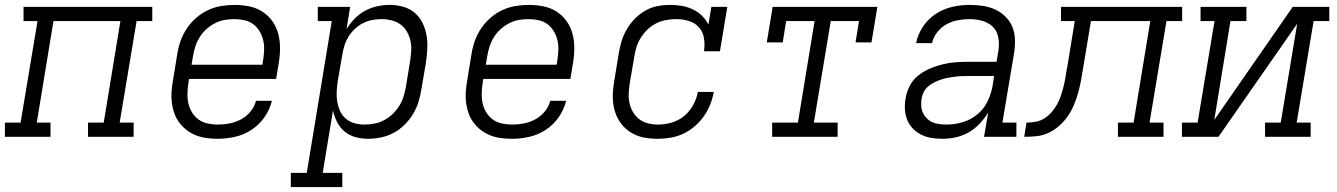

<svg xmlns="http://www.w3.org/2000/svg" viewBox="-33 -558 5453 783"><path d="M-13 0V-58H51L120 -472H63V-530H588V-472H524L455 -58H512V0H326V-58H390L458 -472H185L117 -58H173V0Z M855 8Q832 8 809.5 5Q787 2 766.5 -6Q746 -14 729 -27Q712 -40 699 -57Q686 -74 678.5 -94.5Q671 -115 668 -137Q665 -159 666.5 -182Q668 -205 672 -228L690 -338Q694 -365 703.5 -391.5Q713 -418 729 -442Q745 -466 767.5 -485.5Q790 -505 816 -517Q842 -529 869.5 -533.5Q897 -538 924 -538Q954 -538 983.5 -532Q1013 -526 1037 -510.5Q1061 -495 1077.5 -472Q1094 -449 1101.5 -421Q1109 -393 1109 -362.5Q1109 -332 1104 -302L1093 -236H738L735 -218Q732 -197 731.5 -176Q731 -155 735.5 -135.5Q740 -116 750.5 -99Q761 -82 777 -70.5Q793 -59 813.5 -54.5Q834 -50 855 -50Q879 -50 903 -54.5Q927 -59 949.5 -71Q972 -83 988.5 -103Q1005 -123 1011 -147H1076Q1067 -111 1045.5 -80Q1024 -49 992.5 -28.5Q961 -8 925.5 0Q890 8 855 8ZM748 -294H1037L1040 -312Q1043 -332 1044 -353Q1045 -374 1040.5 -393.5Q1036 -413 1025.5 -430.5Q1015 -448 999.5 -459.5Q984 -471 964 -475.5Q944 -480 923 -480Q903 -480 882.5 -476.5Q862 -473 843 -463Q824 -453 808 -438.5Q792 -424 781 -406Q770 -388 763.5 -368Q757 -348 754 -328Z M1153 205V147H1218L1320 -472H1263V-530H1395L1380 -439Q1394 -462 1413.5 -482Q1433 -502 1456.5 -514.5Q1480 -527 1505.5 -532.5Q1531 -538 1556 -538Q1584 -538 1611 -530.5Q1638 -523 1658 -506Q1678 -489 1690 -464.5Q1702 -440 1706.5 -413.5Q1711 -387 1709.5 -358.5Q1708 -330 1704 -302L1685 -192Q1681 -166 1673 -140.5Q1665 -115 1650.5 -91.5Q1636 -68 1615.5 -48Q1595 -28 1571 -15.5Q1547 -3 1520.5 2.5Q1494 8 1468 8Q1441 8 1416 1Q1391 -6 1372 -22Q1353 -38 1341.5 -60.5Q1330 -83 1325 -108L1283 147H1363V205ZM1453 -50Q1474 -50 1494 -54Q1514 -58 1532.5 -67.5Q1551 -77 1567 -92Q1583 -107 1594.5 -125Q1606 -143 1612 -162.5Q1618 -182 1622 -202L1640 -312Q1643 -332 1644 -353Q1645 -374 1640.5 -393.5Q1636 -413 1626 -430Q1616 -447 1600 -458.5Q1584 -470 1564 -475Q1544 -480 1523 -480Q1504 -480 1485 -476.5Q1466 -473 1448 -464Q1430 -455 1414.5 -440.5Q1399 -426 1388.5 -409Q1378 -392 1372 -373Q1366 -354 1363 -335L1344 -225Q1341 -204 1340 -183Q1339 -162 1342.5 -142Q1346 -122 1354.5 -104Q1363 -86 1378 -73.5Q1393 -61 1412.5 -55.5Q1432 -50 1453 -50Z M2055 8Q2032 8 2009.5 5Q1987 2 1966.5 -6Q1946 -14 1929 -27Q1912 -40 1899 -57Q1886 -74 1878.5 -94.5Q1871 -115 1868 -137Q1865 -159 1866.5 -182Q1868 -205 1872 -228L1890 -338Q1894 -365 1903.5 -391.5Q1913 -418 1929 -442Q1945 -466 1967.5 -485.5Q1990 -505 2016 -517Q2042 -529 2069.5 -533.5Q2097 -538 2124 -538Q2154 -538 2183.5 -532Q2213 -526 2237 -510.5Q2261 -495 2277.5 -472Q2294 -449 2301.5 -421Q2309 -393 2309 -362.5Q2309 -332 2304 -302L2293 -236H1938L1935 -218Q1932 -197 1931.5 -176Q1931 -155 1935.5 -135.5Q1940 -116 1950.5 -99Q1961 -82 1977 -70.5Q1993 -59 2013.5 -54.5Q2034 -50 2055 -50Q2079 -50 2103 -54.5Q2127 -59 2149.5 -71Q2172 -83 2188.5 -103Q2205 -123 2211 -147H2276Q2267 -111 2245.5 -80Q2224 -49 2192.5 -28.5Q2161 -8 2125.5 0Q2090 8 2055 8ZM1948 -294H2237L2240 -312Q2243 -332 2244 -353Q2245 -374 2240.5 -393.5Q2236 -413 2225.5 -430.5Q2215 -448 2199.5 -459.5Q2184 -471 2164 -475.5Q2144 -480 2123 -480Q2103 -480 2082.5 -476.5Q2062 -473 2043 -463Q2024 -453 2008 -438.5Q1992 -424 1981 -406Q1970 -388 1963.5 -368Q1957 -348 1954 -328Z M2650 8Q2627 8 2605 5Q2583 2 2563 -6Q2543 -14 2526 -27.5Q2509 -41 2497 -58Q2485 -75 2477.5 -95.5Q2470 -116 2467.5 -138Q2465 -160 2466.5 -182.5Q2468 -205 2472 -228L2490 -338Q2494 -364 2501.5 -389Q2509 -414 2522.5 -437.5Q2536 -461 2555.5 -481Q2575 -501 2598.5 -514.5Q2622 -528 2648 -533Q2674 -538 2700 -538Q2724 -538 2747.5 -534Q2771 -530 2792 -520Q2813 -510 2829.5 -494Q2846 -478 2856 -458L2868 -530H2933L2903 -349H2838Q2842 -375 2838 -401.5Q2834 -428 2817.5 -446.5Q2801 -465 2776 -472.5Q2751 -480 2725 -480Q2705 -480 2684.5 -476.5Q2664 -473 2644.5 -463.5Q2625 -454 2609 -439Q2593 -424 2581.5 -406Q2570 -388 2563.5 -368.5Q2557 -349 2554 -328L2535 -218Q2532 -198 2531 -177Q2530 -156 2534.5 -136.5Q2539 -117 2549 -100Q2559 -83 2574.5 -71.5Q2590 -60 2609.5 -55Q2629 -50 2650 -50Q2678 -50 2706 -58Q2734 -66 2756.5 -84.5Q2779 -103 2793.5 -129Q2808 -155 2813 -183H2878Q2873 -156 2863 -131Q2853 -106 2837 -83.5Q2821 -61 2799.5 -42.5Q2778 -24 2753 -12.5Q2728 -1 2702 3.5Q2676 8 2650 8Z M3116 0V-58H3221L3289 -472H3173L3159 -385H3094L3118 -530H3545L3521 -385H3456L3470 -472H3355L3286 -58H3383V0Z M3811 8Q3788 8 3766 4.5Q3744 1 3724.5 -8.5Q3705 -18 3690 -33.5Q3675 -49 3667 -68.5Q3659 -88 3657.5 -111Q3656 -134 3660 -156Q3664 -182 3676.5 -207Q3689 -232 3711 -249.5Q3733 -267 3758.5 -278Q3784 -289 3810.5 -295.5Q3837 -302 3863 -304Q3889 -306 3915 -306H4031L4039 -354Q4043 -380 4038 -406Q4033 -432 4015.5 -449Q3998 -466 3973 -473Q3948 -480 3921 -480Q3897 -480 3873 -475.5Q3849 -471 3827 -459Q3805 -447 3789 -426.5Q3773 -406 3768 -382H3703Q3710 -418 3731 -449.5Q3752 -481 3783.5 -501.5Q3815 -522 3850.5 -530Q3886 -538 3921 -538Q3948 -538 3975 -534Q4002 -530 4025 -519.5Q4048 -509 4066.5 -491Q4085 -473 4095 -449.5Q4105 -426 4106 -398.5Q4107 -371 4103 -344L4055 -58H4112V0H3980L3997 -99Q3982 -75 3962 -53.5Q3942 -32 3917 -18Q3892 -4 3865 2Q3838 8 3811 8ZM3827 -50Q3859 -50 3892 -59.5Q3925 -69 3952 -91Q3979 -113 3994 -144Q4009 -175 4015 -208L4021 -248H3915Q3901 -248 3887 -247.5Q3873 -247 3859 -245Q3845 -243 3831 -240.5Q3817 -238 3803 -233Q3789 -228 3776 -221.5Q3763 -215 3751.5 -205Q3740 -195 3733.5 -181.5Q3727 -168 3725 -154Q3723 -140 3724 -125Q3725 -110 3731 -97.5Q3737 -85 3747 -75Q3757 -65 3769.5 -59.5Q3782 -54 3797 -52Q3812 -50 3827 -50Z M4144 0 4153 -58Q4172 -58 4191 -61.5Q4210 -65 4226.5 -75.5Q4243 -86 4256 -101Q4269 -116 4278.5 -133.5Q4288 -151 4294 -169.5Q4300 -188 4304.5 -206Q4309 -224 4312 -242.5Q4315 -261 4318 -279Q4318 -280 4318.5 -280Q4319 -280 4319 -280V-281Q4319 -282 4319 -282Q4319 -282 4319 -282L4350 -472H4294V-530H4788V-472H4724L4655 -58H4712V0H4526V-58H4590L4658 -472H4416L4383 -274Q4379 -249 4374.5 -225Q4370 -201 4363 -176.5Q4356 -152 4346 -128.5Q4336 -105 4321 -83.5Q4306 -62 4285.5 -44Q4265 -26 4241.5 -15.5Q4218 -5 4193 -2.5Q4168 0 4144 0Z M4787 0V-58H4851L4920 -472H4863V-530H5050V-472H4985L4919 -69L5239 -530H5388V-472H5324L5255 -58H5312V0H5126V-58H5190L5257 -461L4936 0Z"/></svg>

Font: Iosevka Slab LtExObl
Style: Regular
Weight: 300
Width: 7
Italic angle: -9°
Monospace: yes
Designer: Belleve Invis
Foundry: Belleve Invis
Version: Version 11.1.0; ttfautohint (v1.8.3)